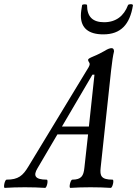

<svg xmlns="http://www.w3.org/2000/svg" viewBox="-90 -910 666 933"><path d="M412 -743C497 -743 541 -791 556 -884C557 -892 534 -891 532 -885C512 -832 473 -802 416 -802C361 -802 333 -828 333 -885C333 -891 310 -890 309 -885C306 -867 303 -850 303 -834C303 -773 341 -743 412 -743ZM-67 3C-37 1 -4 0 31 0C66 0 99 1 129 3C138 3 146 -37 137 -37C79 -37 71 -57 92 -92L189 -257H338L320 -94C316 -56 306 -37 261 -37C253 -37 243 3 252 3C282 1 315 0 350 0C385 0 418 1 448 3C457 3 466 -37 457 -37C401 -37 395 -56 399 -94L450 -569C455 -613 459 -640 464 -660C464 -671 460 -676 452 -676C444 -676 433 -672 419 -663C405 -655 384 -644 364 -636C345 -628 338 -624 338 -619C338 -615 340 -611 342 -609C344 -605 346 -602 346 -599C346 -595 344 -590 341 -584L48 -101C21 -56 -1 -37 -58 -37C-67 -37 -75 3 -67 3ZM359 -547H369L342 -295H211Z"/></svg>

Font: Junicode Two Beta SemiCondensed Medium
Style: Italic
Weight: 500
Width: 4
Italic angle: -10°
Version: Version 1.063